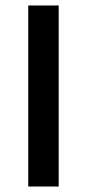

<svg xmlns="http://www.w3.org/2000/svg" viewBox="-20 -680 316 700"><path d="M83 0V-660H194V0Z"/></svg>

Font: Bricolage Grotesque 12pt Medium
Style: Regular
Weight: 500
Designer: Mathieu Triay
Foundry: Atelier Triay
Version: Version 1.001; ttfautohint (v1.8.4.7-5d5b);gftools[0.9.33.de